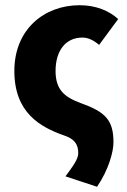

<svg xmlns="http://www.w3.org/2000/svg" viewBox="-20 -529 488 736"><path d="M352 187C397 121 415 52 415 17C415 -69 384 -100 289 -134C227 -157 193 -185 193 -257C193 -334 231 -385 296 -385C317 -385 337 -376 360 -357L433 -456C398 -488 347 -509 285 -509C150 -509 35 -417 35 -257C35 -97 134 -42 225 -10C265 3 280 24 280 58C280 82 258 110 231 147Z"/></svg>

Font: Source Sans Pro
Style: Bold
Weight: 700
Designer: Paul D. Hunt
Foundry: Adobe Systems Incorporated
Version: Version 3.006;hotconv 1.0.111;makeotfexe 2.5.65597